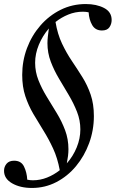

<svg xmlns="http://www.w3.org/2000/svg" viewBox="-28 -731 588 951"><path d="M397 -711Q450 -711 487.5 -691.5Q525 -672 525 -632Q525 -612 514 -596Q503 -580 477 -580Q444 -580 428.5 -607Q413 -634 411 -670Q398 -673 382 -673Q345 -673 310.5 -659Q276 -645 247 -622Q257 -562 279 -515.5Q301 -469 328 -429Q355 -389 380 -349Q405 -309 421 -262.5Q437 -216 437 -156Q437 -86 413.5 -22Q390 42 348.5 92Q307 142 251 171Q195 200 130 200Q72 200 32 177Q-8 154 -8 115Q-8 95 4.5 80Q17 65 42 65Q77 65 91 94Q105 123 107 159Q121 162 135 162Q171 162 205 148.5Q239 135 268 112Q257 52 235 4.5Q213 -43 187 -84.5Q161 -126 137 -167Q113 -208 97.5 -254.5Q82 -301 82 -360Q82 -429 105.5 -492Q129 -555 172 -604.5Q215 -654 272.5 -682.5Q330 -711 397 -711ZM214 -590Q183 -554 164.5 -509.5Q146 -465 146 -420Q146 -375 162.5 -333.5Q179 -292 203.5 -252Q228 -212 253 -171Q278 -130 294.5 -86Q311 -42 311 8Q311 24 309 40.5Q307 57 303 78Q334 43 352 -1Q370 -45 370 -90Q370 -135 353.5 -177Q337 -219 313 -259.5Q289 -300 264.5 -341Q240 -382 223.5 -425.5Q207 -469 207 -517Q207 -532 209 -550Q211 -568 214 -590Z"/></svg>

Font: Tiro Devanagari Sanskrit
Style: Italic
Weight: 400
Italic angle: -11°
Designer: Devanagari: John Hudson & Fiona Ross, assisted by Paul Hanslow. Latin: John Hudson with Paul Hanslow, assisted by Kaja S
Foundry: Tiro Typeworks Ltd.
Version: Version 1.52